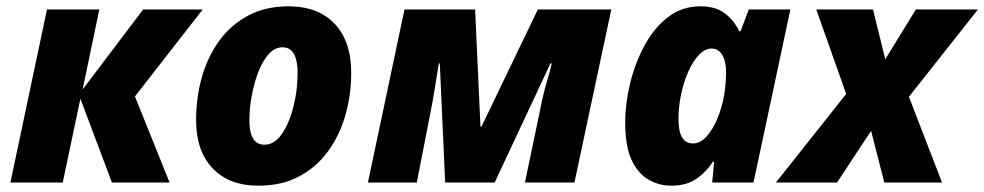

<svg xmlns="http://www.w3.org/2000/svg" viewBox="-20 -579 3122 609"><path d="M13 0 129 -549H295L242 -295L434 -549H623L408 -273L518 0H335L235 -266L179 0Z M800 10Q707 10 654.5 -45Q602 -100 602 -198Q602 -270 620.5 -335Q639 -400 676 -450.5Q713 -501 768 -530Q823 -559 895 -559Q989 -559 1041.5 -503.5Q1094 -448 1094 -348Q1094 -278 1075.5 -213.5Q1057 -149 1020 -98.5Q983 -48 928 -19Q873 10 800 10ZM819 -120Q850 -120 873.5 -153.5Q897 -187 910.5 -239.5Q924 -292 924 -349Q924 -386 912.5 -407.5Q901 -429 876 -429Q852 -429 832.5 -407.5Q813 -386 799.5 -351Q786 -316 778.5 -275.5Q771 -235 771 -197Q771 -120 819 -120Z M1147 0 1263 -549H1487L1504 -177H1507L1686 -549H1919L1802 0H1645L1691 -220Q1703 -282 1714.5 -319.5Q1726 -357 1730 -378H1726L1549 0H1392L1375 -378H1372Q1364 -329 1357.5 -289Q1351 -249 1344 -215L1302 0Z M2109 10Q2070 10 2036.5 -9.5Q2003 -29 1983 -72.5Q1963 -116 1963 -190Q1963 -250 1978.5 -314Q1994 -378 2024 -434Q2054 -490 2098.5 -524.5Q2143 -559 2202 -559Q2249 -559 2278 -537.5Q2307 -516 2325 -480H2329L2355 -549H2487L2370 0H2239L2245 -66H2241Q2219 -32 2187.5 -11Q2156 10 2109 10ZM2178 -124Q2201 -124 2221 -146Q2241 -168 2255.5 -203Q2270 -238 2277 -277Q2283 -316 2283 -351Q2283 -384 2271 -404.5Q2259 -425 2237 -425Q2216 -425 2197 -405Q2178 -385 2163.5 -352.5Q2149 -320 2140.5 -280.5Q2132 -241 2132 -201Q2132 -124 2178 -124Z M2441 0 2664 -281 2569 -549H2749L2788 -391L2885 -549H3082L2863 -272L2968 0H2785L2743 -164L2635 0Z"/></svg>

Font: Noto Sans Disp ExtBd
Style: Italic
Weight: 800
Italic angle: -12°
Designer: Monotype Design Team
Foundry: Monotype Imaging Inc.
Version: Version 2.000;GOOG;noto-source:20170915:90ef993387c0